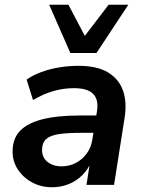

<svg xmlns="http://www.w3.org/2000/svg" viewBox="-20 -778 605 808"><path d="M199 10Q152 10 114 -11Q76 -32 54 -66.5Q32 -101 33 -144Q34 -196 65 -228Q96 -260 158.5 -276Q221 -292 318 -292H397L386 -219H322Q263 -219 227 -213.5Q191 -208 174.5 -193Q158 -178 157 -150Q156 -116 179.5 -97Q203 -78 239 -78Q271 -78 298.5 -92Q326 -106 345 -132Q364 -158 369 -193L388 -309Q396 -358 372.5 -382.5Q349 -407 291 -407Q248 -407 205.5 -395Q163 -383 119 -357L92 -443Q119 -462 154.5 -475Q190 -488 230 -494.5Q270 -501 310 -501Q389 -501 435 -473Q481 -445 498 -395.5Q515 -346 504 -280L460 0H344L360 -104H367Q352 -66 326 -40.5Q300 -15 267.5 -2.5Q235 10 199 10ZM276 -555 187 -758H268L337 -627L437 -758H520L386 -555Z"/></svg>

Font: Nunito Sans 11pt
Style: Bold Italic
Weight: 700
Italic angle: -9°
Version: Version 3.101;gftools[0.9.27]